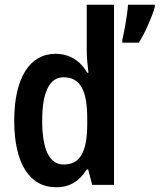

<svg xmlns="http://www.w3.org/2000/svg" viewBox="-20 -780 673 810"><path d="M216 10C277 10 315 -17 346 -65H352L369 0H461V-760H346V-562C346 -534 350 -504 353 -473H348C319 -524 273 -553 214 -553C106 -553 40 -452 40 -271C40 -90 105 10 216 10ZM633 -750V-760H520C518 -723 504 -643 496 -612V-600H566C592 -642 620 -705 633 -750ZM249 -86C188 -86 158 -149 158 -271C158 -390 188 -454 248 -454C320 -454 348 -397 348 -279V-252C347 -139 318 -86 249 -86Z"/></svg>

Font: Noto Sans Telugu Condensed SemiBold
Style: Regular
Weight: 600
Width: 3
Designer: Jelle Bosma - Monotype Design Team
Foundry: Monotype Imaging Inc.
Version: Version 2.005